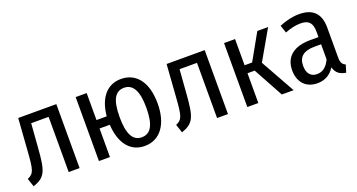

<svg xmlns="http://www.w3.org/2000/svg" viewBox="-40 -1086 2984 1605"><g transform="rotate(-20 1452.0 -284.0)"><path d="M130 -569 110 -289C98 -120 92 -89 31 -63L56 12C167 -27 186 -72 201 -281L217 -491H372V0H469V-569Z M1047 -582C922 -582 844 -486 830 -329H739V-569H641V0H739V-254H830C840 -86 918 13 1046 13C1185 13 1267 -104 1267 -285C1267 -477 1181 -582 1047 -582ZM1046 -64C969 -64 929 -134 929 -284C929 -443 970 -504 1047 -504C1124 -504 1166 -435 1166 -285C1166 -134 1128 -64 1046 -64Z M1450 -569 1430 -289C1418 -120 1412 -89 1351 -63L1376 12C1487 -27 1506 -72 1521 -281L1537 -491H1692V0H1789V-569Z M2353 -569H2257L2126 -336H2059V-569H1961V0H2059V-265H2123L2268 0H2373L2202 -306Z M2816 -130V-397C2816 -515 2759 -582 2632 -582C2574 -582 2515 -568 2455 -543L2478 -475C2529 -495 2573 -505 2617 -505C2689 -505 2720 -473 2720 -393V-346H2647C2500 -346 2418 -280 2418 -159C2418 -55 2479 14 2582 14C2645 14 2699 -13 2735 -72C2749 -17 2783 4 2836 13L2856 -53C2830 -65 2816 -81 2816 -130ZM2604 -59C2550 -59 2517 -95 2517 -164C2517 -243 2565 -282 2659 -282H2720V-148C2693 -90 2657 -59 2604 -59Z"/></g></svg>

Font: Glow Sans SC Condensed Medium
Style: Regular
Weight: 600
Width: 3
Designer: Ryoko NISHIZUKA (kana, bopomofo & ideographs); Paul D. Hunt (Latin, Greek & Cyrillic); Sandoll Communications, Soo-young
Version: Version 0.93